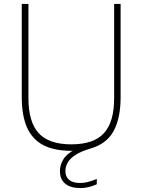

<svg xmlns="http://www.w3.org/2000/svg" viewBox="-20 -760 726 979"><path d="M390 199Q339.5 199 312.5 176.5Q285.5 154 285.5 112.5Q285.5 81.5 303 52.5Q320.5 23.5 362.5 2.5L366 9H343.5Q257 9 201 -20Q145 -49 118 -109.5Q91 -170 91 -264.5V-740H125V-259.5Q125 -138 177.2 -81Q229.5 -24 343.5 -24Q458 -24 510 -81Q562 -138 562 -259.5V-740H595V-264.5Q595 -158 559.5 -92.2Q524 -26.5 441 -2.5Q393 11.5 365 29.8Q337 48 325.2 69Q313.5 90 313.5 112Q313.5 142 332.8 157.5Q352 173 388.5 173Q408.5 173 428 168Q447.5 163 473.5 152.5V179.5Q453 189 432 194Q411 199 390 199Z"/></svg>

Font: Encode Sans Condensed Thin Thin
Style: Regular
Weight: 250
Version: Version 3.002